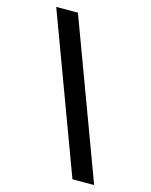

<svg xmlns="http://www.w3.org/2000/svg" viewBox="-136 -916 872 1112"><g transform="rotate(15 300.0 -360.0)"><path d="M408.9 110 59.8 -830H189.9L539 110Z"/></g></svg>

Font: Atlassian Mono
Style: Regular
Weight: 400
Monospace: yes
Designer: Philipp Nurullin, Konstantin Bulenkov
Foundry: Modifications by Atlassian Pty Ltd, manufactured by JetBrains
Version: Version 2.304